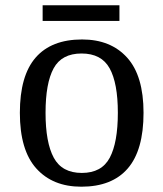

<svg xmlns="http://www.w3.org/2000/svg" viewBox="-20 -695 617 725"><path d="M287 10Q179 10 117 -59Q55 -128 55 -269Q55 -409 114.5 -477.5Q174 -546 290 -546Q398 -546 460 -477.5Q522 -409 522 -269Q522 -128 462.5 -59Q403 10 287 10ZM289 -42Q364 -42 394.5 -99.5Q425 -157 425 -269Q425 -381 394 -437Q363 -493 288 -493Q213 -493 182.5 -437Q152 -381 152 -269Q152 -157 183 -99.5Q214 -42 289 -42ZM141 -616V-675H431V-616Z"/></svg>

Font: Noto Serif Ahom
Style: Regular
Weight: 400
Designer: Monotype Design Team
Foundry: Monotype Imaging Inc.
Version: Version 2.007; ttfautohint (v1.8.4.7-5d5b)